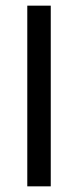

<svg xmlns="http://www.w3.org/2000/svg" viewBox="-20 -659 276 679"><path d="M159.5 0H76.5V-639H159.5Z"/></svg>

Font: Anek Latin Medium
Style: Regular
Weight: 400
Version: Version 1.003